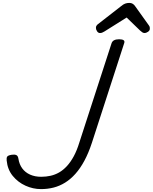

<svg xmlns="http://www.w3.org/2000/svg" viewBox="-20 -1286 1054 1325"><path d="M263 19Q208 19 156 -4.5Q104 -28 68 -72Q32 -116 26 -179Q24 -197 30 -205.5Q36 -214 61 -218Q80 -221 92 -216Q104 -211 107 -191Q113 -152 133.5 -124Q154 -96 187.5 -81Q221 -66 264 -66Q298 -66 329 -73Q360 -80 388 -96Q416 -112 441.5 -139.5Q467 -167 489 -207.5Q511 -248 528 -304L750 -988Q755 -1002 768 -1008.5Q781 -1015 802 -1015Q824 -1015 833 -1008.5Q842 -1002 837 -988L614 -300Q591 -230 562.5 -177Q534 -124 500.5 -86.5Q467 -49 429 -25.5Q391 -2 349.5 8.5Q308 19 263 19ZM670 -1058Q658 -1058 650 -1070Q642 -1082 642 -1093Q642 -1103 645.5 -1108Q649 -1113 653 -1117L815 -1243Q830 -1256 843.5 -1261Q857 -1266 873 -1266Q886 -1266 896.5 -1259.5Q907 -1253 915 -1240L1008 -1110Q1013 -1103 1013.5 -1097.5Q1014 -1092 1014 -1087Q1014 -1075 1001 -1066.5Q988 -1058 979 -1058Q969 -1058 962 -1063Q955 -1068 947 -1075L854 -1165L701 -1069Q694 -1065 686.5 -1061.5Q679 -1058 670 -1058Z"/></svg>

Font: Playwrite BE VLG
Style: Regular
Weight: 400
Designer: Veronika Burian, José Scaglione
Foundry: TypeTogether
Version: Version 1.002